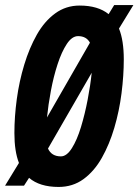

<svg xmlns="http://www.w3.org/2000/svg" viewBox="-37 -731 548 760"><path d="M195 9Q120 9 78 -27L58 4H-17L38 -86Q20 -132 20 -204Q20 -269 29.5 -339Q39 -409 59 -475Q79 -541 109 -594Q139 -647 181.5 -678Q224 -709 278 -709Q351 -709 393 -675L415 -711H491L434 -618Q453 -571 453 -496Q453 -432 444 -361.5Q435 -291 415.5 -225Q396 -159 366 -106Q336 -53 293.5 -22Q251 9 195 9ZM272 -588Q248 -588 227.5 -557Q207 -526 191 -477Q175 -428 164.5 -372Q154 -316 149 -266L319 -562Q305 -588 272 -588ZM204 -112Q227 -112 247.5 -144.5Q268 -177 283.5 -228Q299 -279 310 -336.5Q321 -394 326 -443L153 -143Q167 -112 204 -112Z"/></svg>

Font: Georama Condensed
Style: Bold Italic
Weight: 700
Width: 3
Italic angle: -9°
Designer: Jean-Baptiste Levee
Foundry: Production Type
Version: Version 1.000